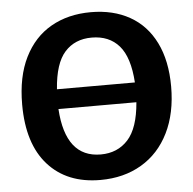

<svg xmlns="http://www.w3.org/2000/svg" viewBox="-52 -768 836 832"><g transform="rotate(-5 366.0 -352.0)"><path d="M692 -365Q692 -249 650 -164Q608 -79 531 -33.5Q454 12 352 12Q207 12 124.5 -80Q42 -172 42 -343Q42 -464 83.5 -547.5Q125 -631 199.5 -673.5Q274 -716 373 -716Q470 -716 542 -675.5Q614 -635 653 -556Q692 -477 692 -365ZM198 -396H537Q530 -506 486.5 -556Q443 -606 367 -606Q294 -606 250 -557Q206 -508 198 -396ZM536 -310H197Q210 -98 363 -98Q436 -98 481.5 -148Q527 -198 536 -310Z"/></g></svg>

Font: Bitter Pro
Style: Bold
Weight: 700
Designer: Sol Matas, and Bitter project Authors
Foundry: Sol Matas
Version: Version 1.010